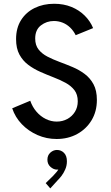

<svg xmlns="http://www.w3.org/2000/svg" viewBox="-20 -748 602 1044"><path d="M287.6 7.8Q232.9 7.8 183.8 -13.7Q134.8 -35.2 98.6 -72.8Q62.5 -110.4 46.4 -159.2L144.5 -200.2Q156.2 -166.5 178.2 -140.9Q200.2 -115.2 228.8 -101.1Q257.3 -86.9 288.6 -86.9Q320.3 -86.9 346.2 -101.1Q372.1 -115.2 387.5 -140.1Q402.8 -165 402.8 -197.3Q402.8 -233.9 384.8 -257.6Q366.7 -281.2 336.7 -297.6Q306.6 -314 271 -327.6Q235.4 -341.3 199.5 -357.2Q163.6 -373 133.8 -395.3Q104 -417.5 85.7 -451.2Q67.4 -484.9 67.4 -535.6Q67.4 -595.7 94.5 -638.7Q121.6 -681.6 168.5 -704.6Q215.3 -727.5 274.4 -727.5Q326.2 -727.5 368.2 -710.4Q410.2 -693.4 440.4 -663.3Q470.7 -633.3 486.3 -595.2L391.6 -556.6Q379.4 -581.1 361.3 -598.4Q343.3 -615.7 320.6 -624.8Q297.9 -633.8 272.9 -633.8Q233.4 -633.8 202.4 -609.9Q171.4 -585.9 171.4 -538.6Q171.4 -502.4 189.5 -479.2Q207.5 -456.1 237.5 -440.4Q267.6 -424.8 303.2 -411.6Q338.9 -398.4 374.8 -383.3Q410.6 -368.2 440.4 -345.9Q470.2 -323.7 488.5 -289.8Q506.8 -255.9 506.8 -204.6Q506.8 -142.1 478 -94.2Q449.2 -46.4 399.7 -19.3Q350.1 7.8 287.6 7.8ZM253.4 276.4 228.5 247.6 267.6 209.5Q278.8 197.8 287.6 187.3Q296.4 176.8 300.5 167.2Q304.7 157.7 304.2 148.9L319.8 147.5Q317.9 157.2 311.3 165.8Q304.7 174.3 289.6 174.3Q271.5 174.3 254.6 159.4Q237.8 144.5 237.8 120.6Q237.8 96.2 253.9 81.8Q270 67.4 289.6 67.4Q312.5 67.4 328.1 83.3Q343.8 99.1 343.8 128.9Q343.8 152.8 334.7 173.3Q325.7 193.8 314 209Q302.2 224.1 293.9 231.9Z"/></svg>

Font: Reddit Mono Medium
Style: Regular
Weight: 500
Monospace: yes
Designer: Stephen Hutchings
Foundry: Reddit
Version: Version 1.014